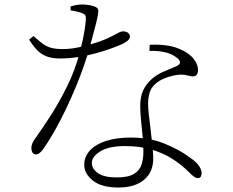

<svg xmlns="http://www.w3.org/2000/svg" viewBox="-20 -799 1040 857"><path d="M647 -572 648 -599Q683 -601 717.5 -597Q752 -593 780 -581Q823 -563 843.5 -537.5Q864 -512 864 -486Q864 -473 858 -465.5Q852 -458 841 -458Q833 -458 824.5 -460.5Q816 -463 804 -465Q792 -467 773 -465Q745 -461 718.5 -451Q692 -441 673 -424Q654 -407 647.5 -384.5Q641 -362 641 -335Q641 -318 644.5 -286.5Q648 -255 652.5 -218Q657 -181 660.5 -147Q664 -113 664 -91Q664 -31 623 3.5Q582 38 509 38Q433 38 394.5 7Q356 -24 356 -63Q356 -100 381.5 -127.5Q407 -155 453.5 -170Q500 -185 564 -185Q649 -185 716.5 -157Q784 -129 826 -97Q858 -75 869 -57.5Q880 -40 880 -27Q880 -18 876.5 -11Q873 -4 863 -4Q856 -4 849.5 -8Q843 -12 836.5 -18Q830 -24 823 -31Q788 -66 746 -92Q704 -118 652.5 -132.5Q601 -147 537 -147Q466 -147 428 -123.5Q390 -100 390 -72Q390 -45 417.5 -26Q445 -7 500 -7Q553 -7 578.5 -23Q604 -39 612 -65Q620 -91 620 -121Q620 -157 616.5 -192.5Q613 -228 609.5 -262Q606 -296 606 -326Q606 -367 618.5 -394.5Q631 -422 656 -445Q678 -465 707.5 -478Q737 -491 764 -502Q784 -510 783.5 -521Q783 -532 767 -543Q745 -560 713.5 -566.5Q682 -573 647 -572ZM129 -638Q151 -619 167.5 -606Q184 -593 205 -586.5Q226 -580 261 -580Q283 -580 303.5 -583Q324 -586 341.5 -590Q359 -594 371 -597Q430 -614 460 -628Q490 -642 504.5 -650.5Q519 -659 529 -659Q545 -659 552.5 -651.5Q560 -644 560 -636Q560 -624 546 -614.5Q532 -605 525 -602Q507 -594 477 -583Q447 -572 409 -561.5Q371 -551 330 -544.5Q289 -538 248 -538Q212 -538 187.5 -547.5Q163 -557 145 -576Q127 -595 110 -622ZM295 -753V-770Q307 -774 320.5 -776.5Q334 -779 346 -779Q361 -779 379.5 -776Q398 -773 410 -766Q416 -763 418 -756.5Q420 -750 417 -732Q414 -714 404.5 -678Q395 -642 378 -579Q369 -547 354 -504Q339 -461 319 -412.5Q299 -364 275.5 -314.5Q252 -265 226 -218.5Q200 -172 173 -134Q166 -124 158 -117Q150 -110 139 -110Q129 -110 124.5 -119Q120 -128 120 -137Q120 -147 123.5 -157Q127 -167 135 -178Q166 -221 204.5 -280.5Q243 -340 279 -412.5Q315 -485 336 -565Q342 -587 348 -614.5Q354 -642 358 -667.5Q362 -693 363 -709Q364 -725 360.5 -731Q357 -737 344 -741Q334 -745 320.5 -748Q307 -751 295 -753Z"/></svg>

Font: Noto Serif TC
Style: Regular
Weight: 200
Designer: Ryoko NISHIZUKA 西塚涼子 (kana & ideographs); Frank Grießhammer (Latin, Greek & Cyrillic); Wenlong ZHANG 张文龙 (bopomofo); San
Foundry: Adobe
Version: Version 2.001;hotconv 1.1.0;makeotfexe 2.6.0